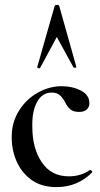

<svg xmlns="http://www.w3.org/2000/svg" viewBox="-20 -751 407 784"><path d="M28 -198Q29 -254 58.5 -300.5Q88 -347 135 -373Q182 -399 232 -399Q276 -399 310.5 -381Q345 -363 345 -330Q345 -314 334.5 -304Q324 -294 303 -294Q279 -294 266.5 -305Q254 -316 245 -335Q236 -352 224 -362.5Q212 -373 191 -373Q152 -373 131 -334Q110 -295 112 -232Q112 -146 150.5 -88.5Q189 -31 261 -31Q311 -31 347 -57H348Q351 -57 354.5 -53.5Q358 -50 356 -47Q297 13 210 13Q148 13 106.5 -18Q65 -49 45.5 -97.5Q26 -146 28 -198ZM292 -477Q293 -475 287 -474.5Q281 -474 280 -476L212 -600L144 -474Q142 -472 140 -472Q137 -472 134.5 -473.5Q132 -475 132 -477L203 -726Q204 -731 213 -731Q221 -731 222 -726Z"/></svg>

Font: Cormorant Upright SemiBold
Style: Regular
Weight: 600
Designer: Christian Thalmann (Catharsis Fonts)
Foundry: Catharsis Fonts
Version: Version 3.302